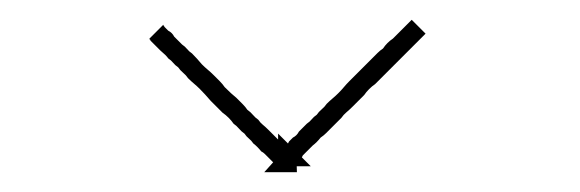

<svg xmlns="http://www.w3.org/2000/svg" viewBox="-20 -426 586 194"><path d="M409 -391Q408 -390 407 -389Q406 -388 405 -387Q401 -383 399 -381Q397 -379 395 -377Q393 -375 391 -373Q388 -370 386 -368Q384 -366 381 -363Q379 -361 376 -358Q373 -355 371 -353Q364 -346 359 -341Q356 -339 353 -336Q350 -333 348 -330Q345 -327 342 -324Q339 -321 336 -318Q333 -315 330 -312.5Q327 -310 325 -307Q322 -304 319.5 -301.5Q317 -299 314 -296Q312 -294 309.5 -291.5Q307 -289 304 -287Q300 -282 296 -279Q293 -276 290 -273Q289 -272 286 -269Q285 -267 285 -267L294 -258H261V-291L271 -281Q271 -281 272 -283Q273 -284 276 -287Q278 -288 279.5 -289.5Q281 -291 282 -293Q284 -295 286 -297Q288 -299 290 -301Q293 -303 295 -305.5Q297 -308 300 -310Q302 -313 305 -315.5Q308 -318 310 -321Q313 -324 316 -326.5Q319 -329 322 -332Q325 -335 327.5 -338Q330 -341 333 -344Q336 -347 339 -350Q342 -353 345 -356Q350 -361 356 -367Q359 -370 361.5 -372.5Q364 -375 367 -377Q369 -380 371.5 -382.5Q374 -385 377 -387Q379 -389 381 -391Q383 -393 385 -395Q386 -396 387.5 -397.5Q389 -399 391 -401Q392 -402 393 -403Q394 -404 395 -405Q396 -406 396 -406L410 -392Q409 -391 409 -391ZM146 -399Q147 -398 148 -397Q149 -396 150 -395Q152 -394 153.5 -392.5Q155 -391 156 -389Q158 -387 160 -385Q162 -383 164 -381Q167 -379 169 -376.5Q171 -374 174 -372Q179 -367 184 -361Q187 -358 190 -355.5Q193 -353 196 -350Q199 -347 202 -344Q205 -341 207 -338Q214 -331 219 -327Q222 -324 225 -321Q228 -318 230 -315Q233 -313 235.5 -310Q238 -307 241 -305Q243 -302 245.5 -300Q248 -298 251 -295Q253 -293 255 -291Q257 -289 259 -287Q260 -286 261.5 -284.5Q263 -283 265 -281Q266 -280 269 -277Q268 -278 270 -276L279 -285L280 -252H247L256 -262Q256 -262 255 -263Q254 -264 253 -265Q252 -266 251 -267Q249 -269 247.5 -270.5Q246 -272 244 -273Q240 -278 236 -281Q234 -284 231.5 -286Q229 -288 227 -291Q224 -293 221.5 -296Q219 -299 216 -301Q214 -304 211 -307Q208 -310 205 -312Q202 -315 199 -318Q196 -321 193 -324Q187 -331 182 -336Q179 -339 176 -341.5Q173 -344 170 -347Q168 -350 165 -352.5Q162 -355 160 -358Q157 -360 155 -362.5Q153 -365 150 -367Q148 -370 142 -375Q138 -379 136 -381Q134 -383 132 -385Q132 -386 131.5 -386Q131 -386 131 -387L145 -401Q145 -400 145.5 -400Q146 -400 146 -399Z"/></svg>

Font: FRB American Cursive Just Arrows Thin
Style: Italic
Weight: 100
Italic angle: -25°
Version: Version 2.0;Modular Font Editor K font №1